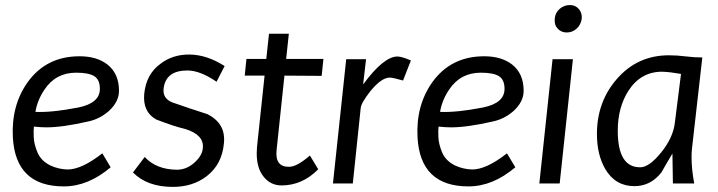

<svg xmlns="http://www.w3.org/2000/svg" viewBox="-20 -731 2860 765"><path d="M377.9 -377.9Q377.9 -413.1 356 -427.2Q334 -441.4 283.2 -441.4Q202.1 -441.4 157.2 -374Q128.9 -332 121.1 -285.2Q186.5 -282.2 292 -302.7Q378.9 -320.3 377.9 -377.9ZM115.2 -226.6Q113.3 -212.9 114.3 -186.5Q115.2 -157.2 129.4 -123.5Q143.6 -89.8 181.6 -71.3Q213.9 -56.6 249 -55.7Q305.7 -55.7 387.7 -120.1L420.9 -64.5Q331.1 11.7 234.4 11.7Q42 11.7 31.2 -183.6Q24.4 -311.5 90.8 -404.3Q165 -506.8 296.9 -506.8Q365.2 -506.8 407.2 -474.6Q454.1 -438.5 454.1 -369.1Q454.1 -325.2 413.1 -288.1Q377 -256.8 332 -247.1Q229.5 -223.6 165 -223.6Q141.6 -223.6 115.2 -226.6Z M668.9 13.7Q566.4 13.7 509.8 -43.9L556.6 -105.5Q602.5 -55.7 684.6 -54.7Q724.6 -54.7 756.8 -85Q786.1 -112.3 788.1 -140.6Q793.9 -193.4 718.8 -216.8Q675.8 -226.6 602.5 -254.9Q547.9 -285.2 554.7 -357.4Q562.5 -435.5 619.1 -476.6Q668 -514.6 736.3 -513.7Q804.7 -512.7 875 -467.8L842.8 -405.3Q777.3 -450.2 726.6 -450.2Q639.6 -450.2 631.8 -377Q627.9 -338.9 666 -323.2Q735.4 -298.8 805.7 -276.4Q880.9 -239.3 872.1 -159.2Q864.3 -75.2 802.7 -28.3Q747.1 13.7 668.9 13.7Z M1101.6 7.8Q1058.6 7.8 1030.8 -26.4Q1002.9 -60.5 1002.9 -119.1Q1002.9 -131.8 1003.9 -144.5L1034.2 -429.7H955.1L961.9 -496.1H1041L1051.8 -596.7H1130.9L1120.1 -496.1H1268.6L1261.7 -428.7L1113.3 -429.7L1082 -132.8Q1075.2 -65.4 1131.8 -66.4Q1163.1 -66.4 1214.8 -111.3L1248 -56.6Q1184.6 7.8 1101.6 7.8Z M1585.9 -410.2Q1544.9 -421.9 1532.2 -421.9Q1499 -420.9 1456.1 -368.2Q1418 -320.3 1417 -298.8L1385.7 0H1306.6L1359.4 -495.1H1438.5L1426.8 -394.5Q1508.8 -505.9 1563.5 -505.9Q1580.1 -505.9 1617.2 -490.2Z M1990.2 -377.9Q1990.2 -413.1 1968.3 -427.2Q1946.3 -441.4 1895.5 -441.4Q1814.5 -441.4 1769.5 -374Q1741.2 -332 1733.4 -285.2Q1798.8 -282.2 1904.3 -302.7Q1991.2 -320.3 1990.2 -377.9ZM1727.5 -226.6Q1725.6 -212.9 1726.6 -186.5Q1727.5 -157.2 1741.7 -123.5Q1755.9 -89.8 1793.9 -71.3Q1826.2 -56.6 1861.3 -55.7Q1918 -55.7 2000 -120.1L2033.2 -64.5Q1943.4 11.7 1846.7 11.7Q1654.3 11.7 1643.6 -183.6Q1636.7 -311.5 1703.1 -404.3Q1777.3 -506.8 1909.2 -506.8Q1977.5 -506.8 2019.5 -474.6Q2066.4 -438.5 2066.4 -369.1Q2066.4 -325.2 2025.4 -288.1Q1989.3 -256.8 1944.3 -247.1Q1841.8 -223.6 1777.3 -223.6Q1753.9 -223.6 1727.5 -226.6Z M2238.3 -601.6Q2215.8 -601.6 2201.7 -617.2Q2187.5 -632.8 2190.4 -657.2Q2192.4 -680.7 2210 -695.8Q2227.5 -710.9 2251 -710.9Q2272.5 -710.9 2286.1 -695.3Q2299.8 -679.7 2297.9 -657.2Q2294.9 -632.8 2277.8 -617.2Q2260.7 -601.6 2238.3 -601.6ZM2128.9 0 2181.6 -495.1H2262.7L2210 0Z M2693.4 -436.5Q2649.4 -444.3 2618.2 -445.3Q2533.2 -445.3 2484.4 -370.1Q2441.4 -303.7 2441.4 -210Q2441.4 -63.5 2531.2 -64.5Q2566.4 -64.5 2614.3 -123.5Q2662.1 -182.6 2668.9 -242.2ZM2778.3 -502 2737.3 -140.6Q2735.4 -125 2735.4 -105.5Q2735.4 -55.7 2746.1 0H2661.1L2659.2 -119.1Q2636.7 -82 2615.2 -43.9Q2572.3 10.7 2507.8 10.7Q2431.6 10.7 2391.6 -57.6Q2358.4 -114.3 2358.4 -197.3Q2358.4 -325.2 2437.5 -416Q2519.5 -510.7 2645.5 -510.7Q2677.7 -510.7 2712.4 -506.3Q2747.1 -502 2778.3 -502Z"/></svg>

Font: Puritan
Style: Italic
Weight: 400
Version: 2.0a